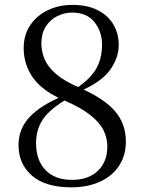

<svg xmlns="http://www.w3.org/2000/svg" viewBox="-20 -763 598 797"><path d="M274.4 14.6Q169.2 14.6 113.1 -33.7Q56.9 -82 56.9 -160.2Q56.9 -229.2 103.5 -277.9Q150 -326.7 240.4 -364.2V-369.4L263.5 -355.1Q192.5 -314.7 161.1 -271.8Q129.7 -229 129.7 -168.9Q129.7 -97.4 169.1 -56.9Q208.5 -16.4 277.9 -16.4Q347.9 -16.4 386.7 -54.2Q425.5 -92.1 425.5 -154.4Q425.5 -191.4 408.8 -224Q392.1 -256.6 352.6 -287.2Q313.2 -317.8 243.6 -347.6Q155.8 -385.4 117 -440.3Q78.3 -495.3 78.3 -563.2Q78.3 -618.1 105.5 -658.5Q132.8 -699 178.7 -720.8Q224.6 -742.7 281.2 -742.7Q342.4 -742.7 385.2 -721Q428 -699.4 450.4 -661.9Q472.8 -624.4 472.8 -576Q472.8 -522.2 435.9 -471.4Q398.9 -420.5 305.5 -381.6V-377L286.4 -389.7Q349 -429.1 376.3 -472.8Q403.5 -516.5 403.5 -577.8Q403.5 -632.1 371.8 -671.5Q340.2 -710.8 279.6 -710.8Q246.2 -710.8 216.7 -695.6Q187.2 -680.5 169.4 -651.8Q151.7 -623.1 151.7 -583.4Q151.7 -549.2 165.3 -517Q179 -484.7 213.3 -455.2Q247.7 -425.8 310.1 -399Q413.3 -353.4 457.9 -300.9Q502.5 -248.3 502.5 -175.7Q502.5 -118 474.3 -75Q446.1 -32.1 394.8 -8.7Q343.5 14.6 274.4 14.6Z"/></svg>

Font: Source Han Serif JP VF
Style: Regular
Weight: 250
Designer: Ryoko NISHIZUKA 西塚涼子 (kana & ideographs); Frank Grießhammer (Latin, Greek & Cyrillic); Wenlong ZHANG 张文龙 (bopomofo); San
Foundry: Adobe
Version: Version 2.001;hotconv 1.1.0;makeotfexe 2.6.0